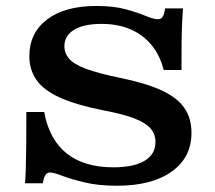

<svg xmlns="http://www.w3.org/2000/svg" viewBox="-20 -602 710 634"><path d="M366.4 11.3Q304 11.3 258.8 0.2Q213.5 -10.8 185.3 -21.6Q157.1 -32.5 144.6 -32.5Q135.4 -32.5 129.8 -23.9Q124.2 -15.3 121.5 3.2H62.6Q64.2 -16.2 65.2 -45.5Q66.2 -74.8 66.6 -120Q67 -165.1 67 -232.2H125.9Q142.6 -141.2 200.2 -95.3Q257.9 -49.5 354.3 -49.5Q421.8 -49.5 457.6 -71.2Q493.4 -92.8 493.4 -133.1Q493.4 -159.4 476.9 -178.2Q460.5 -196.9 423.1 -211.2Q385.8 -225.4 322.7 -237.3Q232.7 -255.1 178.5 -279.5Q124.3 -303.9 100.6 -337.8Q76.9 -371.7 76.9 -416.3Q76.9 -493.7 135.8 -538Q194.8 -582.3 298 -582.3Q355.8 -582.3 395.7 -571.2Q435.5 -560.2 461.3 -549.3Q487.1 -538.5 501.5 -538.5Q511.8 -538.5 517 -546.3Q522.1 -554.2 525.3 -574.2H584.2Q582.6 -553.8 581.4 -528.1Q580.2 -502.4 579.7 -465Q579.3 -427.7 579.3 -370.8H520.5Q508.3 -419.5 480.1 -453.6Q451.9 -487.7 410.4 -505.4Q368.9 -523.1 315.8 -523.1Q255.6 -523.1 224.1 -503.3Q192.6 -483.4 192.6 -449.7Q192.6 -426.4 208.1 -408.1Q223.7 -389.8 264 -374.8Q304.3 -359.8 378.5 -344.4Q462.8 -327.3 514.2 -303.3Q565.5 -279.4 588.9 -245.4Q612.3 -211.3 612.3 -163.4Q612.3 -82 547 -35.4Q481.6 11.3 366.4 11.3Z"/></svg>

Font: Playfair 5pt SemiExpanded Light
Style: Regular
Weight: 300
Width: 6
Designer: Claus Eggers Sørensen
Foundry: Claus Eggers Sørensen
Version: Version 2.203